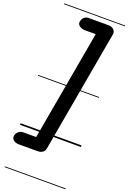

<svg xmlns="http://www.w3.org/2000/svg" viewBox="-315 -1314 1216 1827"><g transform="rotate(20 293.0 -401.0)"><path d="M49 178.5Q12.5 178.5 -8 160.8Q-28.5 143 -24 117Q-19.5 91.5 1 74Q21.5 56.5 49 56.5H179L376.5 -1057H266.5Q235.5 -1057 211.8 -1074Q188 -1091 193 -1118Q198.5 -1146.5 216 -1162.5Q233.5 -1178.5 266.5 -1178.5H460.5Q496.5 -1178.5 516.2 -1158.5Q536 -1138.5 530.5 -1109L312.5 120.5Q307.5 150 287.8 164.2Q268 178.5 234.5 178.5ZM49 178.5Q12.5 178.5 -8 160.8Q-28.5 143 -24 117Q-19.5 91.5 1 74Q21.5 56.5 49 56.5H179L376.5 -1057H266.5Q235.5 -1057 211.8 -1074Q188 -1091 193 -1118Q198.5 -1146.5 216 -1162.5Q233.5 -1178.5 266.5 -1178.5H460.5Q496.5 -1178.5 516.2 -1158.5Q536 -1138.5 530.5 -1109L312.5 120.5Q307.5 150 287.8 164.2Q268 178.5 234.5 178.5ZM-5 420.5H611.5V428.5H-5ZM-5 -16H611.5V0H-5ZM-5 -505.5H611.5V-497.5H-5ZM-5 -1230H611.5V-1222H-5Z"/></g></svg>

Font: Edu VIC WA NT Pre Guide
Style: Regular
Weight: 400
Designer: Tina and Corey Anderson, Eben Sorkin, Mirko Velimirovic
Foundry: Google for Education
Version: Version 1.000